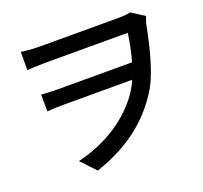

<svg xmlns="http://www.w3.org/2000/svg" viewBox="-132 -882 1146 1085"><g transform="rotate(-20 440.5 -339.5)"><path d="M98 -620C123 -622 165 -624 206 -624H703C696 -569 684 -512 669 -459H217C185 -459 152 -461 124 -463V-362C157 -365 185 -366 220 -366H636C625 -341 613 -319 600 -299C513 -171 368 -78 196 -37L278 50C484 -21 608 -123 700 -265C758 -356 795 -513 819 -638C823 -654 828 -667 833 -678L754 -728C733 -722 706 -721 680 -721H206C164 -721 122 -726 98 -729Z"/></g></svg>

Font: GenEiGothic-pro-SemiBold
Style: Regular
Weight: 500
Designer: Ryoko NISHIZUKA (kana & ideographs); Paul D. Hunt (Latin, Greek & Cyrillic); Wenlong ZHANG (bopomofo); Sandoll Communica
Foundry: Adobe Systems Incorporated; o_tamon
Version: Version 1.000.140830